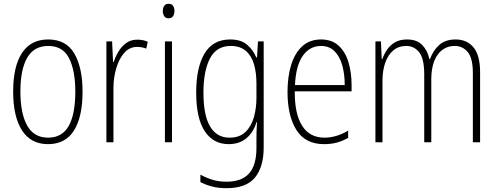

<svg xmlns="http://www.w3.org/2000/svg" viewBox="-20 -746 2610 1007"><path d="M413 -265Q413 -133 368 -61.5Q323 10 232 10Q142 10 95.5 -62Q49 -134 49 -266Q49 -398 95.5 -468.5Q142 -539 233 -539Q327 -539 370 -465Q413 -391 413 -265ZM87 -266Q87 -151 122.5 -87.5Q158 -24 232 -24Q306 -24 340.5 -85.5Q375 -147 375 -266Q375 -375 342.5 -440Q310 -505 233 -505Q158 -505 122.5 -443Q87 -381 87 -266Z M700 -538Q714 -538 728 -535.5Q742 -533 755 -527L747 -491Q737 -495 725 -497.5Q713 -500 699 -500Q659 -500 631.5 -468.5Q604 -437 589.5 -387.5Q575 -338 575 -283V0H538V-529H568L573 -420H576Q585 -448 601 -475Q617 -502 641.5 -520Q666 -538 700 -538Z M865 -726Q881 -726 888 -715Q895 -704 895 -689Q895 -671 887 -660.5Q879 -650 864 -650Q849 -650 841.5 -661Q834 -672 834 -688Q834 -704 841 -715Q848 -726 865 -726ZM882 -529V0H845V-529Z M1187 -539Q1244 -539 1276 -511.5Q1308 -484 1324 -445H1328L1333 -529H1363V27Q1363 130 1317 185.5Q1271 241 1168 241Q1127 241 1093.5 232.5Q1060 224 1031 209V170Q1062 187 1095 197Q1128 207 1168 207Q1248 207 1286.5 163.5Q1325 120 1325 30V-10Q1325 -33 1325.5 -55Q1326 -77 1328 -105H1325Q1310 -53 1273 -21.5Q1236 10 1179 10Q1099 10 1054 -57.5Q1009 -125 1009 -261Q1009 -392 1053 -465.5Q1097 -539 1187 -539ZM1190 -505Q1115 -505 1081 -439Q1047 -373 1047 -261Q1047 -141 1082 -82.5Q1117 -24 1184 -24Q1237 -24 1268 -54.5Q1299 -85 1312 -132.5Q1325 -180 1325 -232V-308Q1325 -365 1312 -409.5Q1299 -454 1269 -479.5Q1239 -505 1190 -505Z M1664 -539Q1721 -539 1756.5 -506Q1792 -473 1808 -418.5Q1824 -364 1824 -300V-267H1526Q1525 -149 1564.5 -86.5Q1604 -24 1682 -24Q1744 -24 1806 -61V-23Q1778 -7 1747.5 1.5Q1717 10 1680 10Q1581 10 1534.5 -64.5Q1488 -139 1488 -263Q1488 -345 1507.5 -407Q1527 -469 1566 -504Q1605 -539 1664 -539ZM1664 -505Q1605 -505 1568.5 -454Q1532 -403 1527 -300H1788Q1788 -357 1775 -403.5Q1762 -450 1734.5 -477.5Q1707 -505 1664 -505Z M2370 -539Q2429 -539 2463.5 -497.5Q2498 -456 2498 -367V0H2460V-364Q2460 -440 2433.5 -472.5Q2407 -505 2365 -505Q2309 -505 2275.5 -459Q2242 -413 2242 -328V0H2205V-355Q2205 -439 2178.5 -472Q2152 -505 2111 -505Q2070 -505 2042 -481Q2014 -457 2000 -415.5Q1986 -374 1986 -323V0H1949V-529H1978L1982 -436H1985Q1994 -461 2009.5 -484.5Q2025 -508 2050.5 -523.5Q2076 -539 2115 -539Q2167 -539 2195 -509.5Q2223 -480 2232 -436H2235Q2252 -482 2284 -510.5Q2316 -539 2370 -539Z"/></svg>

Font: Noto Sans Thai Cond ExtLt
Style: Regular
Weight: 200
Width: 3
Designer: Monotype Design Team
Foundry: Monotype Imaging Inc.
Version: Version 2.002; ttfautohint (v1.8.4.7-5d5b)